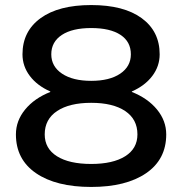

<svg xmlns="http://www.w3.org/2000/svg" viewBox="-20 -730 721 760"><path d="M43 -198Q43 -252 79.5 -296.5Q116 -341 179 -366V-368Q127 -391 98 -429.5Q69 -468 69 -515Q69 -606 140.5 -658Q212 -710 341 -710Q470 -710 541 -658Q612 -606 612 -515Q612 -468 583 -429.5Q554 -391 502 -368V-366Q565 -341 601.5 -296.5Q638 -252 638 -198Q638 -99 558.5 -44.5Q479 10 341 10Q202 10 122.5 -44.5Q43 -99 43 -198ZM498 -515Q498 -565 457 -592Q416 -619 341 -619Q266 -619 224.5 -591.5Q183 -564 183 -515Q183 -467 225.5 -438.5Q268 -410 341 -410Q414 -410 456 -438.5Q498 -467 498 -515ZM524 -198Q524 -258 475.5 -290.5Q427 -323 341 -323Q255 -323 206 -290.5Q157 -258 157 -198Q157 -142 205.5 -111.5Q254 -81 341 -81Q427 -81 475.5 -111.5Q524 -142 524 -198Z"/></svg>

Font: Kodchasan SemiBold
Style: Regular
Weight: 600
Version: Version 1.000; ttfautohint (v1.6)